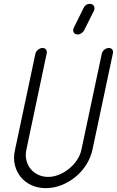

<svg xmlns="http://www.w3.org/2000/svg" viewBox="-20 -973 604 992"><path d="M117 -203Q110 -173 116 -146.5Q122 -120 138 -100.5Q154 -81 177.5 -70Q201 -59 229 -59Q257 -59 285 -70.5Q313 -82 337 -101.5Q361 -121 378 -146.5Q395 -172 401 -201L506 -696Q509 -708 519.5 -716.5Q530 -725 542 -725Q555 -725 560.5 -716.5Q566 -708 563 -696L458 -201Q449 -159 426 -122.5Q403 -86 370 -59Q337 -32 297.5 -16.5Q258 -1 217 -1Q176 -1 143 -16Q110 -31 88 -57.5Q66 -84 57 -119.5Q48 -155 57 -196L163 -696Q166 -708 177 -716.5Q188 -725 200 -725Q212 -725 218 -716.5Q224 -708 221 -696ZM412 -932Q422 -953 444 -953Q458 -953 464.5 -943Q471 -933 466 -919L414 -815Q409 -807 400.5 -801Q392 -795 382 -795Q366 -795 360.5 -806Q355 -817 362 -831Z"/></svg>

Font: VDS
Style: Thin Italic
Weight: 100
Width: 0
Designer: artmaker
Foundry: artmaker
Version: Version 1.000 2012 initial release